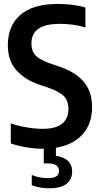

<svg xmlns="http://www.w3.org/2000/svg" viewBox="-20 -770 523 1006"><path d="M204.5 9.5Q165.5 9.5 120.2 2.2Q75 -5 36.5 -18.5V-123Q63.5 -114.5 91.2 -108.2Q119 -102 147.2 -98.5Q175.5 -95 203 -95Q272.5 -95 305.5 -122Q338.5 -149 338.5 -199Q338.5 -241.5 314.8 -266Q291 -290.5 229 -312L184.5 -327Q110.5 -352 65.8 -402Q21 -452 21 -534Q21 -634.5 86.8 -692Q152.5 -749.5 283.5 -749.5Q322.5 -749.5 360.8 -744.5Q399 -739.5 427.5 -730.5V-626Q396.5 -636 362.5 -640.5Q328.5 -645 294 -645Q239.5 -645 206.8 -632.5Q174 -620 159.2 -597Q144.5 -574 144.5 -543Q144.5 -503 166.5 -479.5Q188.5 -456 245.5 -436.5L290 -421.5Q344 -403 382.5 -375.2Q421 -347.5 441.8 -306.8Q462.5 -266 462.5 -210Q462.5 -141.5 432 -92.2Q401.5 -43 344 -16.8Q286.5 9.5 204.5 9.5ZM237.5 216.5Q212.5 216.5 189.5 212.2Q166.5 208 146.5 200.5V147Q169 156 191 159.8Q213 163.5 231.5 163.5Q259 163.5 274 154.8Q289 146 289 125.5Q289 105 273.5 95.5Q258 86 229.5 86H209.5V-10H273V65.5L245.5 45Q298 45 328 66.5Q358 88 358 129.5Q358 170 328.5 193.2Q299 216.5 237.5 216.5Z"/></svg>

Font: Encode Sans SC Condensed SemiBold
Style: Regular
Weight: 600
Width: 3
Designer: Multiple Designers
Foundry: Impallari Type
Version: Version 3.002